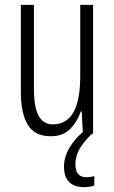

<svg xmlns="http://www.w3.org/2000/svg" viewBox="-20 -552 472 792"><path d="M364 -532V0H322L317 -92H313Q299 -50 269.5 -20Q240 10 189 10Q123 10 94.5 -37.5Q66 -85 66 -173V-532H120V-185Q120 -109 139.5 -74Q159 -39 198 -39Q254 -39 282.5 -88Q311 -137 311 -240V-532ZM291 126Q291 179 336 179Q346 179 355 177.5Q364 176 369 174V213Q352 220 328 220Q244 220 244 135Q244 96 266 58.5Q288 21 326 -11L359 0Q323 35 307 64.5Q291 94 291 126Z"/></svg>

Font: Noto Sans Telugu ExtraCondensed Light
Style: Regular
Weight: 300
Width: 2
Designer: Jelle Bosma - Monotype Design Team
Foundry: Monotype Imaging Inc.
Version: Version 2.005; ttfautohint (v1.8.4.7-5d5b)